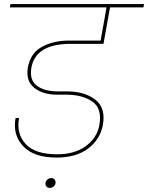

<svg xmlns="http://www.w3.org/2000/svg" viewBox="-20 -760 723 937"><path d="M28 -724 31 -740H683L680 -724H517L485 -546H324Q154 -546 133 -429Q123 -369 160 -341.5Q197 -314 262 -314H307Q392 -314 444.5 -274Q497 -234 482 -150Q469 -80 410.5 -35.5Q352 9 256 9Q145 9 93 -46.5Q41 -102 56 -184H73Q59 -107 105.5 -57Q152 -7 259 -7Q345 -7 399.5 -47.5Q454 -88 465 -150Q479 -231 430.5 -264.5Q382 -298 303 -298H258Q188 -298 146.5 -332Q105 -366 116 -430Q129 -502 185.5 -532Q242 -562 317 -562H471L500 -724ZM202 133Q204 122 212 115.5Q220 109 231 109Q241 109 246.5 116Q252 123 251 133Q250 143 242 150Q234 157 223 157Q212 157 206.5 150Q201 143 202 133Z"/></svg>

Font: Poppins Thin
Style: Italic
Weight: 250
Italic angle: -10°
Designer: Ninad Kale (Devanagari), Jonny Pinhorn (Latin)
Foundry: Indian Type Foundry
Version: Version 3.200;PS 1.000;hotconv 16.6.54;makeotf.lib2.5.65590